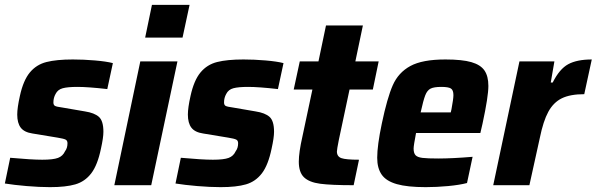

<svg xmlns="http://www.w3.org/2000/svg" viewBox="-22 -763 2458 791"><path d="M-2 -7 20 -113Q108 -105 152 -105Q197 -105 217 -112.5Q237 -120 246 -140Q256 -153 256 -173Q256 -184 248 -188Q240 -192 215 -196L112 -213Q78 -218 63.5 -237Q49 -256 49 -291Q49 -319 60 -368Q74 -432 101 -464.5Q128 -497 169.5 -507.5Q211 -518 278 -518Q322 -518 369 -514Q416 -510 443 -503L420 -396Q341 -405 297 -405Q257 -405 236.5 -399.5Q216 -394 207 -376Q198 -360 198 -341Q198 -330 205 -326.5Q212 -323 235 -320L328 -304Q367 -298 385.5 -281.5Q404 -265 404 -220Q404 -196 394 -151Q380 -83 354 -49Q328 -15 288.5 -3.5Q249 8 184 8Q140 8 87.5 3.5Q35 -1 -2 -7Z M576 -608 604 -743H759L730 -608ZM449 0 556 -510H709L601 0Z M701 -7 723 -113Q811 -105 855 -105Q900 -105 920 -112.5Q940 -120 949 -140Q959 -153 959 -173Q959 -184 951 -188Q943 -192 918 -196L815 -213Q781 -218 766.5 -237Q752 -256 752 -291Q752 -319 763 -368Q777 -432 804 -464.5Q831 -497 872.5 -507.5Q914 -518 981 -518Q1025 -518 1072 -514Q1119 -510 1146 -503L1123 -396Q1044 -405 1000 -405Q960 -405 939.5 -399.5Q919 -394 910 -376Q901 -360 901 -341Q901 -330 908 -326.5Q915 -323 938 -320L1031 -304Q1070 -298 1088.5 -281.5Q1107 -265 1107 -220Q1107 -196 1097 -151Q1083 -83 1057 -49Q1031 -15 991.5 -3.5Q952 8 887 8Q843 8 790.5 3.5Q738 -1 701 -7Z M1209 -97Q1209 -135 1224 -201L1265 -394H1188L1213 -510H1290L1321 -658H1473L1442 -510H1538L1514 -394H1418L1374 -187Q1366 -147 1366 -139Q1366 -118 1384.5 -111.5Q1403 -105 1457 -105L1435 0Q1342 0 1297 -6Q1252 -12 1230.5 -32.5Q1209 -53 1209 -97Z M1532 -113Q1532 -164 1551 -254Q1573 -359 1596 -411.5Q1619 -464 1668.5 -491Q1718 -518 1813 -518Q1882 -518 1920 -507Q1958 -496 1974 -472.5Q1990 -449 1990 -409Q1990 -365 1966 -254L1957 -215H1692Q1682 -163 1682 -151Q1682 -132 1690 -123.5Q1698 -115 1718.5 -112.5Q1739 -110 1784 -110Q1841 -110 1925 -117L1902 -9Q1872 -1 1824.5 3.5Q1777 8 1732 8Q1656 8 1612.5 -4.5Q1569 -17 1550.5 -43.5Q1532 -70 1532 -113ZM1835 -300 1838 -313Q1846 -356 1846 -371Q1846 -392 1835.5 -398.5Q1825 -405 1796 -405Q1766 -405 1752 -398Q1738 -391 1730 -370.5Q1722 -350 1711 -300Z M2118 -510H2262L2247 -423H2255Q2283 -479 2319 -498.5Q2355 -518 2416 -518L2385 -375Q2327 -375 2292.5 -358Q2258 -341 2237 -302.5Q2216 -264 2202 -195L2159 0H2010Z"/></svg>

Font: Saira Semi Condensed
Style: Bold Italic
Weight: 700
Width: 4
Italic angle: -12°
Designer: Hector Gatti with collaboration of the Omnibus-Type team
Foundry: Omnibus-Type
Version: Version 1.001; ttfautohint (v1.8)